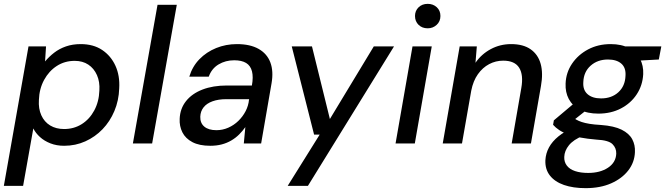

<svg xmlns="http://www.w3.org/2000/svg" viewBox="-35 -745 3454 997"><path d="M-15 220 113 -504H204L199 -426Q220 -451 246.5 -471.5Q273 -492 307.5 -504Q342 -516 384 -516Q450 -516 495.5 -485.5Q541 -455 564.5 -403.5Q588 -352 584 -286Q582 -223 559 -168.5Q536 -114 497.5 -74Q459 -34 408 -11Q357 12 298 12Q259 12 227 -0.5Q195 -13 172.5 -33.5Q150 -54 138 -78L85 220ZM298 -75Q349 -75 389.5 -100.5Q430 -126 454.5 -171.5Q479 -217 481 -275Q484 -320 468.5 -355Q453 -390 423.5 -409.5Q394 -429 353 -429Q301 -429 260 -402.5Q219 -376 194 -330Q169 -284 167 -226Q164 -181 179.5 -146.5Q195 -112 225.5 -93.5Q256 -75 298 -75Z M655 0 783 -720H883L755 0Z M1057 12Q1000 12 964 -7Q928 -26 912 -58Q896 -90 898 -128Q900 -181 931 -220Q962 -259 1016.5 -280Q1071 -301 1143 -301H1273Q1281 -345 1273.5 -374.5Q1266 -404 1243 -418Q1220 -432 1181 -432Q1136 -432 1100 -410.5Q1064 -389 1049 -347H948Q964 -400 1000.5 -437.5Q1037 -475 1087.5 -495.5Q1138 -516 1195 -516Q1264 -516 1308 -491Q1352 -466 1369 -420.5Q1386 -375 1375 -312L1321 0H1231L1239 -85Q1225 -65 1207 -47Q1189 -29 1166 -15.5Q1143 -2 1116 5Q1089 12 1057 12ZM1089 -69Q1121 -69 1150.5 -82Q1180 -95 1203 -117.5Q1226 -140 1240.5 -168Q1255 -196 1258 -227L1259 -230H1140Q1099 -230 1068.5 -219Q1038 -208 1022 -187.5Q1006 -167 1005 -139Q1004 -106 1026 -87.5Q1048 -69 1089 -69Z M1459 220 1625 -46H1596L1480 -504H1585L1678 -127L1906 -504H2011L1564 220Z M2019 0 2107 -504H2207L2119 0ZM2186 -598Q2157 -598 2138.5 -616Q2120 -634 2120 -662Q2120 -689 2138.5 -707Q2157 -725 2186 -725Q2214 -725 2233 -707.5Q2252 -690 2252 -662Q2252 -634 2232.5 -616Q2213 -598 2186 -598Z M2264 0 2352 -504H2441L2434 -419Q2465 -464 2513.5 -490Q2562 -516 2619 -516Q2682 -516 2720.5 -489Q2759 -462 2772.5 -413.5Q2786 -365 2774 -298L2722 0H2622L2672 -288Q2684 -356 2661 -393Q2638 -430 2578 -430Q2539 -430 2505 -412Q2471 -394 2446.5 -359.5Q2422 -325 2412 -274L2364 0Z M3006 232Q2941 232 2893.5 215.5Q2846 199 2820.5 166.5Q2795 134 2797 87Q2799 51 2816 20Q2833 -11 2865 -37Q2897 -63 2945 -84L2993 -40Q2943 -20 2919.5 9Q2896 38 2895 70Q2894 96 2908.5 115Q2923 134 2951.5 143.5Q2980 153 3019 153Q3081 153 3122 126Q3163 99 3165 53Q3166 24 3145.5 3.5Q3125 -17 3062 -20Q3014 -24 2977.5 -31Q2941 -38 2914.5 -47.5Q2888 -57 2869 -69.5Q2850 -82 2837 -97L2841 -120L2955 -216L3029 -188L2905 -90L2933 -139Q2945 -131 2957 -124Q2969 -117 2985.5 -111.5Q3002 -106 3026 -102Q3050 -98 3086 -96Q3154 -91 3193 -71.5Q3232 -52 3248 -22Q3264 8 3262 45Q3260 98 3227.5 140Q3195 182 3138.5 207Q3082 232 3006 232ZM3072 -155Q3015 -155 2976 -175.5Q2937 -196 2918.5 -231Q2900 -266 2902 -311Q2904 -368 2935.5 -414.5Q2967 -461 3019 -488.5Q3071 -516 3136 -516Q3193 -516 3231.5 -495Q3270 -474 3288.5 -439Q3307 -404 3305 -360Q3302 -302 3271.5 -255.5Q3241 -209 3189.5 -182Q3138 -155 3072 -155ZM3086 -234Q3141 -234 3176 -266Q3211 -298 3213 -351Q3216 -393 3191.5 -414.5Q3167 -436 3122 -436Q3068 -436 3032 -404Q2996 -372 2994 -319Q2991 -278 3016 -256Q3041 -234 3086 -234ZM3203 -426 3192 -504H3399L3386 -436Z"/></svg>

Font: DM Sans Medium
Style: Italic
Weight: 500
Italic angle: -10°
Designer: Colophon Foundry, Jonny Pinhorn
Foundry: Colophon Foundry
Version: Version 4.004;gftools[0.9.30]